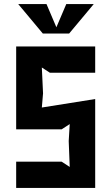

<svg xmlns="http://www.w3.org/2000/svg" viewBox="-20 -930 551 950"><path d="M60 0H451V-440L187 -398L193 -468L187 -596L227 -570H451V-700H60V-290H285L325 -316L320 -232L325 -104L285 -130H60ZM70 -910 192 -764H322L444 -910H308L259 -795L210 -910Z"/></svg>

Font: Pescante Normal
Style: Regular
Weight: 400
Designer: Ariel Martín Pérez
Foundry: Tunera Type Foundry
Version: Version 1.000;FEAKit 1.0